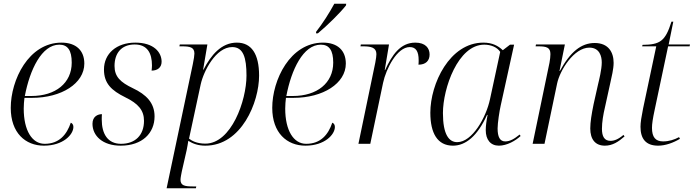

<svg xmlns="http://www.w3.org/2000/svg" viewBox="-20 -776 3743 1036"><path d="M217 10C321 10 376 -50 376 -91C376 -103 370 -111 362 -114C340 -49 299 0 221 0C153 0 108 -72 108 -190C108 -207 110 -235 112 -248H153C312 -248 435 -326 435 -433C435 -504 390 -546 312 -546C134 -546 38 -344 38 -194C38 -59 117 10 217 10ZM149 -258H114C141 -400 205 -535 300 -535C345 -535 367 -505 367 -438C367 -328 280 -258 149 -258Z M631 10C748 10 814 -58 814 -148C814 -221 769 -266 697 -300C630 -332 598 -362 598 -420C598 -489 635 -536 707 -536C775 -536 800 -489 800 -423C800 -414 799 -404 798 -395C830 -395 852 -412 852 -443C852 -494 810 -546 710 -546C609 -546 541 -487 541 -401C541 -326 581 -288 656 -251C726 -217 757 -181 757 -124C757 -47 710 0 633 0C561 0 529 -54 529 -131C529 -140 529 -150 530 -160C508 -160 479 -148 479 -108C479 -43 534 10 631 10Z M1020 -428 879 240H1037L1039 230H1022C978 230 954 226 954 194C954 183 959 160 961 149L987 35C992 13 993 0 996 -16C1022 0 1050 10 1088 10C1283 10 1378 -224 1378 -368C1378 -485 1337 -546 1258 -546C1174 -546 1118 -478 1078 -400H1076L1099 -536H950L948 -526H962C1005 -526 1029 -521 1029 -487C1029 -477 1026 -457 1020 -428ZM1088 -1C1041 -1 1014 -17 1000 -28L1063 -321C1079 -393 1145 -522 1233 -522C1293 -522 1310 -465 1310 -368C1310 -233 1228 -1 1088 -1Z M1686 -605 1685 -596H1695C1746 -638 1817 -708 1847 -747L1848 -756H1784C1757 -706 1720 -648 1686 -605ZM1628 10C1732 10 1787 -50 1787 -91C1787 -103 1781 -111 1773 -114C1751 -49 1710 0 1632 0C1564 0 1519 -72 1519 -190C1519 -207 1521 -235 1523 -248H1564C1723 -248 1846 -326 1846 -433C1846 -504 1801 -546 1723 -546C1545 -546 1449 -344 1449 -194C1449 -59 1528 10 1628 10ZM1560 -258H1525C1552 -400 1616 -535 1711 -535C1756 -535 1778 -505 1778 -438C1778 -328 1691 -258 1560 -258Z M2005 -438 1914 0H1978L2047 -329C2063 -404 2122 -522 2191 -522C2224 -522 2239 -499 2239 -451C2239 -444 2239 -436 2238 -427C2277 -427 2298 -448 2298 -482C2298 -516 2276 -546 2221 -546C2140 -546 2095 -479 2058 -398H2056L2079 -536H1927L1925 -526H1939C1981 -526 2011 -520 2011 -484C2011 -476 2009 -458 2005 -438Z M2424 10C2492 10 2556 -41 2608 -156H2611C2605 -126 2601 -97 2601 -74C2601 -22 2627 10 2672 10C2715 10 2761 -16 2789 -42L2784 -50C2754 -26 2732 -13 2706 -13C2677 -13 2665 -38 2665 -83C2665 -112 2675 -178 2682 -208L2754 -535H2732L2693 -505C2668 -529 2636 -546 2588 -546C2406 -546 2302 -324 2302 -168C2302 -58 2340 10 2424 10ZM2447 -9C2403 -9 2370 -49 2370 -166C2370 -299 2451 -535 2593 -535C2628 -535 2662 -522 2679 -496L2624 -241C2603 -142 2528 -9 2447 -9Z M3244 10C3285 10 3317 -11 3350 -40L3344 -48C3316 -24 3294 -16 3274 -16C3241 -16 3228 -40 3228 -81C3228 -117 3235 -158 3244 -196L3273 -328C3280 -361 3291 -403 3291 -437C3291 -494 3263 -544 3189 -544C3116 -544 3057 -496 3001 -393H2999L3028 -536H2872L2870 -526H2884C2929 -526 2950 -520 2950 -484C2950 -473 2948 -453 2945 -438L2854 0H2918L2986 -325C3001 -397 3077 -519 3160 -519C3216 -519 3227 -471 3227 -439C3227 -401 3212 -342 3207 -321L3183 -214C3172 -160 3165 -117 3165 -83C3165 -24 3192 10 3244 10Z M3531 10C3570 10 3612 -5 3649 -27L3644 -36C3618 -22 3589 -13 3558 -13C3517 -13 3498 -36 3498 -86C3498 -107 3502 -135 3513 -186L3585 -526H3701L3703 -536H3588L3613 -659H3603C3570 -553 3541 -535 3447 -534L3445 -526H3521L3450 -191C3441 -146 3436 -115 3436 -92C3436 -28 3464 10 3531 10Z"/></svg>

Font: Noto Serif Display Light
Style: Italic
Weight: 300
Italic angle: -12°
Designer: Monotype Design Team
Foundry: Monotype Imaging Inc.
Version: Version 2.009